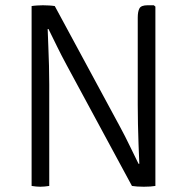

<svg xmlns="http://www.w3.org/2000/svg" viewBox="-20 -706 710 729"><path d="M100 -683Q109 -684.5 121.2 -685.2Q133.5 -686 143 -686Q154.5 -686 166.8 -685.2Q179 -684.5 188 -683L168 -596H161Q162 -566 163.5 -530.2Q165 -494.5 166 -457Q167 -419.5 167 -385V0Q157.5 1.5 149 2.2Q140.5 3 133 3Q125.5 3 117.2 2.2Q109 1.5 100 0ZM233 -459Q213.5 -495 197 -528.8Q180.5 -562.5 164 -596L129.5 -640L188 -683L436 -224Q455.5 -188 472.5 -152.5Q489.5 -117 506 -84L540.5 -49.5L481 0ZM570 -681V0Q561 1.5 550.8 2.2Q540.5 3 526 3Q512 3 501 2.2Q490 1.5 481 0L502 -84H509Q507.5 -120 506 -158.5Q504.5 -197 503.8 -235.2Q503 -273.5 503 -308V-639Q503 -662.5 509.5 -674.2Q516 -686 540 -686H564Z"/></svg>

Font: Signika Negative Light
Style: Regular
Weight: 300
Designer: Anna Giedry
Foundry: Anna Giedry
Version: Version 2.001